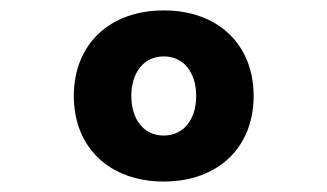

<svg xmlns="http://www.w3.org/2000/svg" viewBox="-20 -723 626 367"><path d="M293 -376C396.5 -376 464.8 -440.9 464.8 -539.6C464.8 -638.2 396.5 -703.1 293 -703.1C189.5 -703.1 121.1 -638.2 121.1 -539.6C121.1 -440.9 189.5 -376 293 -376ZM293 -463.9C255.4 -463.9 231 -494.1 231 -539.6C231 -585 255.4 -615.2 293 -615.2C330.6 -615.2 355 -585 355 -539.6C355 -494.1 330.6 -463.9 293 -463.9Z"/></svg>

Font: Cascadia Code PL SemiBold
Style: Regular
Weight: 600
Monospace: yes
Designer: Aaron Bell
Foundry: Saja Typeworks
Version: Version 2404.023